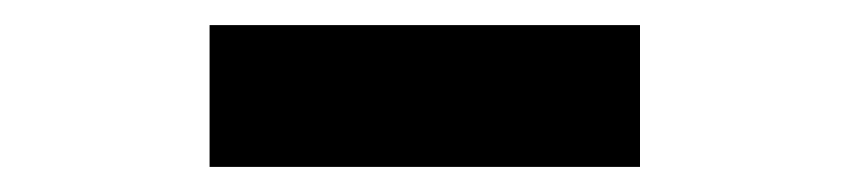

<svg xmlns="http://www.w3.org/2000/svg" viewBox="-20 -808 677 153"><path d="M147 -675V-788H490V-675Z"/></svg>

Font: Noto Sans SC Thin Black
Style: Regular
Weight: 900
Version: Version 2.004-H2;hotconv 1.0.118;makeotfexe 2.5.65603